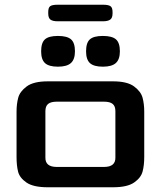

<svg xmlns="http://www.w3.org/2000/svg" viewBox="-20 -792 680 812"><path d="M50 -128V-320Q50 -352 57 -378.5Q64 -405 93 -426.5Q122 -448 182 -448H458Q518 -448 547 -426.5Q576 -405 583 -378.5Q590 -352 590 -320V-128Q590 -93 583 -66.5Q576 -40 547 -20Q518 0 458 0H182Q121 0 92 -20Q63 -40 56.5 -66Q50 -92 50 -128ZM420 -86Q469 -86 468 -126V-322Q468 -343 456.5 -352.5Q445 -362 420 -362H220Q195 -362 183.5 -352.5Q172 -343 172 -322V-126Q171 -86 220 -86ZM344 -575Q344 -611 360 -625.5Q376 -640 415 -640Q454 -640 470.5 -625.5Q487 -611 487 -575Q487 -541 470 -525.5Q453 -510 415 -510Q377 -510 360.5 -525Q344 -540 344 -575ZM154 -575Q154 -611 170 -625.5Q186 -640 225 -640Q264 -640 280.5 -625.5Q297 -611 297 -575Q297 -541 280 -525.5Q263 -510 225 -510Q187 -510 170.5 -525Q154 -540 154 -575ZM184 -735V-741Q184 -760 192.5 -766Q201 -772 224 -772H416Q438 -772 447 -766Q456 -760 456 -741V-735Q456 -716 446 -709Q436 -702 416 -702H224Q203 -702 193.5 -709Q184 -716 184 -735Z"/></svg>

Font: Gold
Style: Regular
Weight: 400
Designer: jaiki
Version: Version 1.000